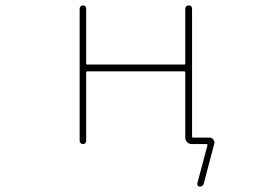

<svg xmlns="http://www.w3.org/2000/svg" viewBox="-20 -564 1040 719"><path d="M727.5 134.8Q723.6 134.8 720.7 131.3Q717.8 127.9 718.8 123L756.8 -19.5Q757.8 -24.4 753.9 -24.4H698.2Q688.5 -24.4 681.2 -31.2Q673.8 -38.1 673.8 -48.8V-292Q673.8 -296.9 668.9 -296.9H307.6Q302.7 -296.9 302.7 -292V-36.1Q302.7 -31.2 299.3 -27.8Q295.9 -24.4 291 -24.4Q286.1 -24.4 282.2 -27.8Q278.3 -31.2 278.3 -36.1V-532.2Q278.3 -537.1 282.2 -540.5Q286.1 -543.9 291 -543.9Q295.9 -543.9 299.3 -540.5Q302.7 -537.1 302.7 -532.2V-326.2Q302.7 -322.3 307.6 -322.3H668.9Q673.8 -322.3 673.8 -326.2V-531.2Q673.8 -537.1 677.7 -540.5Q681.6 -543.9 687 -543.9Q692.4 -543.9 695.8 -540.5Q699.2 -537.1 699.2 -531.2V-52.7Q699.2 -48.8 704.1 -48.8H763.7Q773.4 -48.8 779.3 -41Q783.2 -36.1 783.2 -30.3Q783.2 -27.3 782.2 -25.4L743.2 123Q740.2 134.8 727.5 134.8Z"/></svg>

Font: Rounded Mgen+ 1mn thin
Style: Regular
Weight: 100
Designer: [Source Han Sans]
Ryoko NISHIZUKA  (kana & ideographs); Paul D. Hunt (Latin, Greek & Cyrillic); Wenlong ZHANG  (bopomofo
Version: Version 1.059.20150602